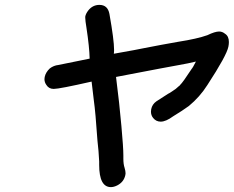

<svg xmlns="http://www.w3.org/2000/svg" viewBox="-20 -721 957 786"><path d="M434 45Q386 45 386 -46V-60Q384 -103 379 -145Q371 -262 364 -311Q359 -349 355 -387Q223 -357 200 -357Q180 -357 170 -373Q162 -384 162 -397Q162 -401 163 -406Q167 -425 184 -441Q200 -453 219 -455L347 -481Q346 -528 334 -607Q329 -637 329 -648V-653Q331 -665 342 -679Q360 -701 387 -701Q421 -701 428 -664Q447 -557 447 -517Q447 -507 446 -501Q548 -519 570 -524Q641 -538 710 -550Q787 -562 829 -577Q860 -592 877 -592Q890 -592 901 -583Q917 -573 917 -549Q917 -540 915 -530Q908 -494 829 -373Q798 -324 753 -287Q727 -268 689 -245Q659 -223 638 -223Q619 -223 607 -238Q598 -249 598 -264Q598 -269 599 -274Q603 -294 620 -306Q644 -322 668 -337Q670 -337 689 -350Q697 -354 713 -369Q714 -369 714.5 -370Q715 -371 716.5 -372Q718 -373 718 -374Q728 -383 764 -438Q764 -439 766 -440.5Q768 -442 782 -469Q749 -461 714 -455Q684 -450 455 -406Q469 -297 477 -205Q485 -117 485 -85V-71Q485 -49 490 -34Q494 -21 494 -11Q494 -7 493 -4Q487 24 460 38Q446 45 434 45Z"/></svg>

Font: Bad Comic
Style: Italic
Weight: 400
Italic angle: -11°
Designer: GGBotNet
Foundry: GGBotNet
Version: 0.95